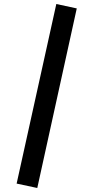

<svg xmlns="http://www.w3.org/2000/svg" viewBox="-20 -831 467 958"><path d="M261 -811 363 -789 166 107 63 85Z"/></svg>

Font: Fira Sans Extra Condensed Medium
Style: Regular
Weight: 500
Width: 1
Designer: Carrois Corporate & Edenspiekermann AG
Foundry: Carrois Corporate GbR & Edenspiekermann AG
Version: Version 4.203